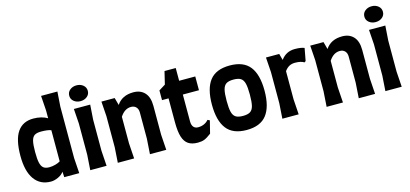

<svg xmlns="http://www.w3.org/2000/svg" viewBox="-67 -1306 3886 1818"><g transform="rotate(-15 1875.5 -397.0)"><path d="M525 -149 535 0H388L385 -54Q366 -27 328.5 -9.5Q291 8 257 8Q152 8 95.5 -71.5Q39 -151 39 -301Q39 -460 91.5 -536Q144 -612 247 -612Q288 -612 324 -603Q360 -594 385 -578V-655L375 -800H535L525 -655ZM385 -461Q352 -474 287 -474Q245 -474 223 -460Q201 -446 192 -409.5Q183 -373 183 -301Q183 -232 191.5 -195Q200 -158 220 -142.5Q240 -127 277 -127Q305 -127 336.5 -135.5Q368 -144 385 -156Z M633 -732Q633 -767 659.5 -788.5Q686 -810 724 -810Q762 -810 788.5 -788.5Q815 -767 815 -732Q815 -698 788.5 -676.5Q762 -655 724 -655Q686 -655 659.5 -676.5Q633 -698 633 -732ZM653 -150V-455L643 -600H803L793 -455V-150L803 0H643Z M1238 -150V-407Q1238 -440 1219.5 -459.5Q1201 -479 1170 -479Q1107 -479 1063 -411V-150L1073 0H913L923 -150V-455L913 -600H1043L1063 -527Q1116 -607 1227 -607Q1297 -607 1337.5 -563Q1378 -519 1378 -434V-150L1388 0H1228Z M1471 -560 1535 -600 1565 -725H1675V-600H1833V-465H1675V-201Q1675 -166 1690.5 -147Q1706 -128 1736 -128Q1768 -128 1794.5 -140Q1821 -152 1838 -173L1859 -163L1828 -40Q1787 -9 1760.5 1.5Q1734 12 1696 12Q1638 12 1603 -11.5Q1568 -35 1551.5 -87.5Q1535 -140 1535 -231V-465H1471Z M1916 -301Q1916 -458 1977.5 -537Q2039 -616 2174 -616Q2309 -616 2370.5 -537Q2432 -458 2432 -301Q2432 -144 2370.5 -64Q2309 16 2174 16Q2039 16 1977.5 -64Q1916 -144 1916 -301ZM2288 -300Q2288 -372 2278.5 -409.5Q2269 -447 2245 -462.5Q2221 -478 2174 -478Q2127 -478 2103 -462.5Q2079 -447 2069.5 -409.5Q2060 -372 2060 -300Q2060 -228 2069.5 -190.5Q2079 -153 2103 -137.5Q2127 -122 2174 -122Q2221 -122 2245 -137.5Q2269 -153 2278.5 -190.5Q2288 -228 2288 -300Z M2903 -593 2880 -470 2867 -461Q2836 -481 2778 -481Q2746 -481 2721.5 -468Q2697 -455 2676 -426V-150L2686 0H2526L2536 -150V-455L2526 -600H2656L2673 -537Q2724 -607 2809 -607Q2870 -607 2903 -593Z M3285 -150V-407Q3285 -440 3266.5 -459.5Q3248 -479 3217 -479Q3154 -479 3110 -411V-150L3120 0H2960L2970 -150V-455L2960 -600H3090L3110 -527Q3163 -607 3274 -607Q3344 -607 3384.5 -563Q3425 -519 3425 -434V-150L3435 0H3275Z M3526 -732Q3526 -767 3552.5 -788.5Q3579 -810 3617 -810Q3655 -810 3681.5 -788.5Q3708 -767 3708 -732Q3708 -698 3681.5 -676.5Q3655 -655 3617 -655Q3579 -655 3552.5 -676.5Q3526 -698 3526 -732ZM3546 -150V-455L3536 -600H3696L3686 -455V-150L3696 0H3536Z"/></g></svg>

Font: Farro
Style: Bold
Weight: 700
Designer: Aceler Chua
Foundry: Grayscale Limited
Version: Version 1.101